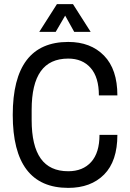

<svg xmlns="http://www.w3.org/2000/svg" viewBox="-20 -902 632 934"><path d="M341 -747 297 -826 251 -747H171L257 -882H335L421 -747ZM551 -438H461Q461 -526 421 -571.5Q381 -617 312 -617Q222 -617 178 -555Q134 -493 134 -368V-318Q134 -193 178 -131Q222 -69 312 -69Q383 -69 423.5 -114Q464 -159 464 -246H551Q551 -118 486.5 -53Q422 12 312 12Q42 12 42 -343Q42 -698 312 -698Q421 -698 486 -631.5Q551 -565 551 -438Z"/></svg>

Font: Archivo Narrow
Style: Regular
Weight: 400
Designer: Hector Gatti
Foundry: Omnibus-Type
Version: Version 1.003